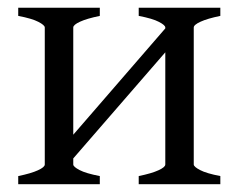

<svg xmlns="http://www.w3.org/2000/svg" viewBox="-20 -474 614 494"><path d="M336.9 0V-21Q370.1 -27.8 387.7 -35.9Q405.3 -43.9 405.3 -50.8V-339.4L168.5 -66.4V-50.8Q168.5 -44.9 184.8 -36.4Q201.2 -27.8 236.8 -21V0H26.9V-21Q60.1 -27.8 77.6 -35.9Q95.2 -43.9 95.2 -50.8V-403.3Q95.2 -409.2 78.9 -417.7Q62.5 -426.3 26.9 -433.1V-454.1H236.8V-433.1Q203.6 -426.3 186 -418.2Q168.5 -410.2 168.5 -403.3V-127.4L405.3 -400.9V-403.3Q405.3 -409.2 388.9 -417.7Q372.6 -426.3 336.9 -433.1V-454.1H546.9V-433.1Q513.7 -426.3 496.1 -418.2Q478.5 -410.2 478.5 -403.3V-50.8Q478.5 -44.9 494.9 -36.4Q511.2 -27.8 546.9 -21V0Z"/></svg>

Font: Gentium
Style: Regular
Weight: 400
Designer: J. Victor Gaultney
Version: Version 1.03; 2011; OFL 1.1 release